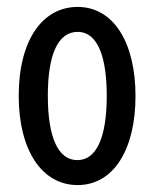

<svg xmlns="http://www.w3.org/2000/svg" viewBox="-20 -522 446 554"><path d="M204 12C308 12 371 -91 371 -245C371 -397 309 -502 204 -502C103 -502 34 -407 34 -245C34 -90 100 12 204 12ZM203 -60C148 -60 118 -125 118 -246C118 -366 148 -430 204 -430C264 -430 288 -353 288 -246C288 -124 258 -60 203 -60Z"/></svg>

Font: Noto Sans Armenian ExtraCondensed
Style: Regular
Weight: 400
Width: 2
Designer: Monotype Design Team
Foundry: Monotype Imaging Inc.
Version: Version 2.008